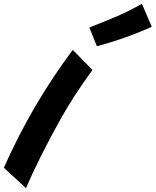

<svg xmlns="http://www.w3.org/2000/svg" viewBox="-83 -948 808 997"><path d="M-63 -77Q84 -408 295 -689L397 -585Q295 -444 230 -327Q115 -119 52 29ZM705 -809Q568 -747 420 -708L381 -805Q521 -860 570.5 -884.5Q620 -909 654 -928Z"/></svg>

Font: Vampiro One
Style: Regular
Weight: 400
Designer: Riccardo De Franceschi
Foundry: Sorkin Type Co.
Version: Version 1.002